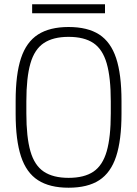

<svg xmlns="http://www.w3.org/2000/svg" viewBox="-20 -866 640 896"><path d="M300 10Q212 10 157.5 -25Q103 -60 78 -136Q53 -212 53 -335V-395Q53 -519 78 -594.5Q103 -670 157.5 -705Q212 -740 300 -740Q389 -740 443 -705Q497 -670 522 -594.5Q547 -519 547 -395V-335Q547 -212 522 -136Q497 -60 443 -25Q389 10 300 10ZM300 -36Q373 -36 416 -65Q459 -94 478 -160Q497 -226 497 -337V-393Q497 -504 478 -570Q459 -636 416 -665Q373 -694 300 -694Q228 -694 184.5 -665Q141 -636 122 -570Q103 -504 103 -393V-337Q103 -226 122 -160Q141 -94 184.5 -65Q228 -36 300 -36ZM130 -804V-846H470V-804Z"/></svg>

Font: M PLUS Code Latin 60 Light
Style: Regular
Weight: 300
Width: 7
Monospace: yes
Designer: Coji Morishita
Foundry: UNDERFOREST DESIGN
Version: Version 1.005; ttfautohint (v1.8.3)